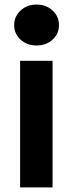

<svg xmlns="http://www.w3.org/2000/svg" viewBox="-20 -820 320 840"><path d="M68 0V-554H210V0ZM140 -621Q98 -621 70 -646.5Q42 -672 42 -710Q42 -748 70 -774Q98 -800 140 -800Q182 -800 210 -774Q238 -748 238 -710Q238 -672 210 -646.5Q182 -621 140 -621Z"/></svg>

Font: Parkinsans Light SemiBold
Style: Regular
Weight: 600
Version: Version 1.000